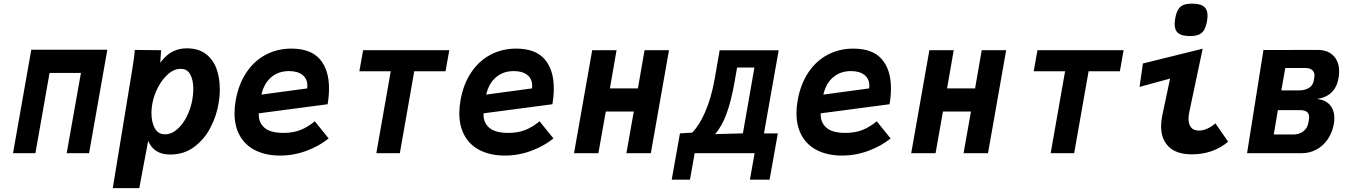

<svg xmlns="http://www.w3.org/2000/svg" viewBox="-20 -818 7240 1025"><path d="M147 -552.5H553L455.5 0H336L412 -428.5H244.5L169 0H49.5Z M699.5 -551.5 840 -550 835.5 -483Q866.5 -525 901 -542.5Q935.5 -560 977 -560Q1039.5 -560 1079 -529.8Q1118.5 -499.5 1136 -450.2Q1153.5 -401 1153.5 -341.5Q1153.5 -303 1146.5 -263.5Q1135.5 -199 1103.8 -137.2Q1072 -75.5 1017.5 -34.2Q963 7 888 7Q802 7 771 -66L723.5 186.5H582L684.5 -438Q689.5 -469.5 693.8 -498.8Q698 -528 699.5 -551.5ZM1006.5 -284.5Q1012 -314.5 1012 -342.5Q1012 -390 996 -420.2Q980 -450.5 944.5 -450.5Q909.5 -450.5 877.8 -422.8Q846 -395 823.5 -351.8Q801 -308.5 793 -263.5Q788.5 -239 788.5 -214.5Q788.5 -165.5 806.5 -133.2Q824.5 -101 860.5 -101Q895.5 -101 926.2 -128Q957 -155 977.8 -197.2Q998.5 -239.5 1006.5 -284.5Z M1232 -214Q1232 -247.5 1238.5 -283Q1253.5 -368 1294.8 -430.2Q1336 -492.5 1398 -525.5Q1460 -558.5 1535.5 -558.5Q1638.5 -558.5 1687.5 -502Q1736.5 -445.5 1736.5 -346Q1736.5 -306 1729 -261.5L1361.5 -213Q1359 -165.5 1390.8 -137Q1422.5 -108.5 1493 -108.5Q1545 -108.5 1584.5 -124.2Q1624 -140 1660.5 -170.5L1734.5 -79Q1685 -38.5 1616.5 -13Q1548 12.5 1475.5 12.5Q1401.5 12.5 1346.5 -13.8Q1291.5 -40 1261.8 -91Q1232 -142 1232 -214ZM1621 -360Q1621 -397 1595 -417.8Q1569 -438.5 1523 -438.5Q1467 -438.5 1428.5 -406.2Q1390 -374 1375.5 -313L1620 -346Q1621 -356 1621 -360Z M2066 -437.5H1898.5L1918.5 -550H2378.5L2358.5 -437.5H2191.5L2114.5 0H1989Z M2432 -214Q2432 -247.5 2438.5 -283Q2453.5 -368 2494.8 -430.2Q2536 -492.5 2598 -525.5Q2660 -558.5 2735.5 -558.5Q2838.5 -558.5 2887.5 -502Q2936.5 -445.5 2936.5 -346Q2936.5 -306 2929 -261.5L2561.5 -213Q2559 -165.5 2590.8 -137Q2622.5 -108.5 2693 -108.5Q2745 -108.5 2784.5 -124.2Q2824 -140 2860.5 -170.5L2934.5 -79Q2885 -38.5 2816.5 -13Q2748 12.5 2675.5 12.5Q2601.5 12.5 2546.5 -13.8Q2491.5 -40 2461.8 -91Q2432 -142 2432 -214ZM2821 -360Q2821 -397 2795 -417.8Q2769 -438.5 2723 -438.5Q2667 -438.5 2628.5 -406.2Q2590 -374 2575.5 -313L2820 -346Q2821 -356 2821 -360Z M3141.5 -550H3271.5L3236 -346H3385.5L3421 -550H3551.5L3454.5 0H3324L3363.5 -222.5H3214L3174.5 0H3044.5Z M3610 -106 3675 -110Q3713 -147.5 3745 -221.2Q3777 -295 3794.5 -392.5L3822 -549.5H4137L4058.5 -106H4132.5L4088.5 141H3983.5L4008.5 0H3688.5L3663.5 141H3566ZM3946 -106 4007.5 -457.5H3915L3901 -377.5Q3883 -276.5 3858 -209Q3833 -141.5 3797 -102Z M4232 -214Q4232 -247.5 4238.5 -283Q4253.5 -368 4294.8 -430.2Q4336 -492.5 4398 -525.5Q4460 -558.5 4535.5 -558.5Q4638.5 -558.5 4687.5 -502Q4736.5 -445.5 4736.5 -346Q4736.5 -306 4729 -261.5L4361.5 -213Q4359 -165.5 4390.8 -137Q4422.5 -108.5 4493 -108.5Q4545 -108.5 4584.5 -124.2Q4624 -140 4660.5 -170.5L4734.5 -79Q4685 -38.5 4616.5 -13Q4548 12.5 4475.5 12.5Q4401.5 12.5 4346.5 -13.8Q4291.5 -40 4261.8 -91Q4232 -142 4232 -214ZM4621 -360Q4621 -397 4595 -417.8Q4569 -438.5 4523 -438.5Q4467 -438.5 4428.5 -406.2Q4390 -374 4375.5 -313L4620 -346Q4621 -356 4621 -360Z M4941.5 -550H5071.5L5036 -346H5185.5L5221 -550H5351.5L5254.5 0H5124L5163.5 -222.5H5014L4974.5 0H4844.5Z M5666 -437.5H5498.5L5518.5 -550H5978.5L5958.5 -437.5H5791.5L5714.5 0H5589Z M6178.5 -144Q6178.5 -170.5 6184.5 -199.5L6226.5 -398.5L6063.5 -354L6081.5 -479L6400.5 -558L6329.5 -222Q6325 -202 6325 -184Q6325 -154.5 6338.5 -137.8Q6352 -121 6380.5 -121Q6402.5 -121 6425.8 -131.5Q6449 -142 6468.5 -159.5L6536.5 -61.5Q6456 6 6342.5 6Q6261.5 6 6220 -34.2Q6178.5 -74.5 6178.5 -144ZM6251 -688.5Q6251 -704.5 6254.5 -722Q6260 -752 6270.5 -768.5Q6281 -785 6298.5 -791.8Q6316 -798.5 6344 -798.5Q6387.5 -798.5 6407 -783Q6426.5 -767.5 6426.5 -735Q6426.5 -719 6423 -702Q6417.5 -673 6407.2 -656.5Q6397 -640 6379.2 -632.8Q6361.5 -625.5 6332 -625.5Q6289.5 -625.5 6270.2 -640.8Q6251 -656 6251 -688.5Z M6725 -551 7013 -551.5Q7067 -552 7098 -521Q7129 -490 7129 -436.5Q7129 -419.5 7126 -401.5Q7108.5 -304 7012 -290Q7057.5 -284 7080.5 -256.8Q7103.5 -229.5 7103.5 -186.5Q7103.5 -171.5 7100.5 -155Q7092.5 -111 7069 -75.8Q7045.5 -40.5 7009 -20.2Q6972.5 0 6927.5 0H6637.5ZM6964 -160 6967.5 -177.5Q6969 -185 6969 -192Q6969 -230 6921.5 -230H6802L6780 -100H6884Q6915 -100 6937 -116.2Q6959 -132.5 6964 -160ZM6993 -385 6996 -402Q6997.5 -409 6997.5 -414.5Q6997.5 -434 6984.5 -444.5Q6971.5 -455 6949 -455H6841.5L6820.5 -335.5H6917Q6945 -335.5 6966.8 -348.2Q6988.5 -361 6993 -385Z"/></svg>

Font: JuliaMono ExtraBold
Style: Italic
Weight: 800
Italic angle: -9°
Monospace: yes
Designer: cormullion
Foundry: corm
Version: Version 0.057; ttfautohint (v1.8.4)